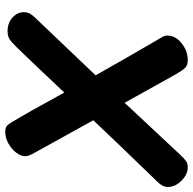

<svg xmlns="http://www.w3.org/2000/svg" viewBox="-22 -720 751 748"><g transform="rotate(90 354.0 -345.5)"><path d="M687 -582Q549 -440 448 -333L572 -109Q581 -93 584.5 -84Q588 -75 588 -67Q588 -51 574.5 -33Q561 -15 539 -2.5Q517 10 494 10Q478 10 470.5 4Q463 -2 455 -16Q415 -83 340 -220Q250 -124 168 -39Q145 -15 132.5 -7Q120 1 101 1Q69 1 48 -18Q27 -37 27 -62Q27 -77 33.5 -87.5Q40 -98 51 -109L273 -342Q201 -470 127 -596Q122 -604 120 -609.5Q118 -615 118 -622Q118 -653 148 -677Q178 -701 213 -701Q233 -701 243 -691.5Q253 -682 268 -656L380 -455L580 -669Q597 -687 606.5 -694Q616 -701 631 -701Q659 -701 683.5 -676.5Q708 -652 708 -623Q708 -603 687 -582Z"/></g></svg>

Font: Mali
Style: Bold Italic
Weight: 700
Italic angle: -10°
Version: Version 1.000; ttfautohint (v1.6)